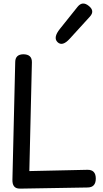

<svg xmlns="http://www.w3.org/2000/svg" viewBox="-20 -1061 591 1102"><path d="M93.8 21.5Q104 21.5 104 21.5L482.9 15.1Q529.8 14.6 529.8 -36.1Q529.8 -87.4 481.4 -86.4L148.4 -79.1L163.1 -703.1Q164.1 -749.5 113.3 -749.5Q68.4 -748.5 67.4 -706.1L51.3 -29.8Q49.8 22 93.8 21.5ZM489.3 -1027.3Q453.1 -1056.6 425.3 -1022L323.7 -895Q283.7 -845.2 310.1 -819.3Q337.9 -792 380.4 -838.9L496.1 -965.8Q525.9 -998.5 489.3 -1027.3Z"/></svg>

Font: Comic Relief
Style: Regular
Weight: 400
Designer: Jeff Davis
Foundry: Loudifier
Version: Version 1.200; ttfautohint (v1.8.4.7-5d5b)